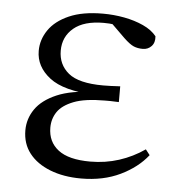

<svg xmlns="http://www.w3.org/2000/svg" viewBox="-45 -573 587 631"><g transform="rotate(5 249.0 -258.0)"><path d="M245 15Q187 15 142.5 -2.5Q98 -20 73.5 -51.5Q49 -83 49 -127Q49 -165 71 -197Q93 -229 140.5 -249.5Q188 -270 266 -272V-263Q163 -267 116.5 -303Q70 -339 70 -391Q70 -428 92 -460Q114 -492 158.5 -511.5Q203 -531 270 -531Q306 -531 340.5 -524.5Q375 -518 403.5 -505Q432 -492 448 -472Q450 -451 438.5 -439Q427 -427 410 -427Q393 -427 380 -432.5Q367 -438 347 -457L290 -513L346 -511L355 -492Q329 -496 311.5 -498.5Q294 -501 275 -501Q210 -501 176 -472.5Q142 -444 142 -398Q142 -352 176 -324Q210 -296 291 -296Q303 -296 316 -296.5Q329 -297 347 -298V-246Q328 -247 318.5 -247Q309 -247 301 -247Q235 -247 198 -232.5Q161 -218 145.5 -195Q130 -172 130 -143Q130 -96 164.5 -69.5Q199 -43 270 -43Q320 -43 365 -57.5Q410 -72 449 -99L463 -81Q430 -39 374 -12Q318 15 245 15Z"/></g></svg>

Font: Noto Serif JP
Style: Regular
Weight: 400
Designer: Ryoko NISHIZUKA  (kana & ideographs); Frank Grießhammer (Latin, Greek & Cyrillic); Wenlong ZHANG  (bopomofo); Sandoll Co
Foundry: Adobe
Version: Version 2.003-H1;hotconv 1.1.1;makeotfexe 2.6.0